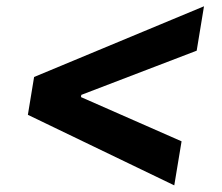

<svg xmlns="http://www.w3.org/2000/svg" viewBox="-20 -591 695 602"><path d="M67.4 -231 86.9 -349.6 619.6 -571.3 596.7 -432.1 234.9 -293.5 233.9 -286.6 549.3 -147.9 526.4 -9.8Z"/></svg>

Font: Inter Display
Style: Bold Italic
Weight: 700
Italic angle: -9.39999°
Designer: Rasmus Andersson
Foundry: rsms
Version: Version 4.000;git-a52131595